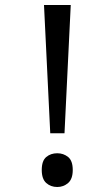

<svg xmlns="http://www.w3.org/2000/svg" viewBox="-20 -734 423 768"><path d="M181 -201 156 -714H263L238 -201ZM147 -54Q147 -91 165 -106Q183 -121 209 -121Q234 -121 252.5 -106Q271 -91 271 -54Q271 -18 252.5 -2Q234 14 209 14Q183 14 165 -2Q147 -18 147 -54Z"/></svg>

Font: hexukorean05
Style: Book
Weight: 400
Designer: Jelle Bosma - Monotype Design Team
Foundry: Monotype Imaging Inc.
Version: Version 2.003